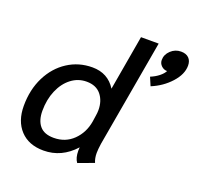

<svg xmlns="http://www.w3.org/2000/svg" viewBox="-130 -873 1045 1021"><g transform="rotate(20 393.0 -362.0)"><path d="M616 -553Q643 -564 663 -580Q683 -596 691 -612Q672 -612 658 -625.5Q644 -639 644 -658Q644 -689 668.5 -712Q693 -735 726 -735Q755 -735 770.5 -719.5Q786 -704 786 -677Q786 -628 742.5 -580Q699 -532 636 -506ZM392 -53Q392 -65 393 -72Q319 10 217 10Q133 10 85.5 -41Q38 -92 38 -178Q38 -270 74 -342Q110 -414 172.5 -454.5Q235 -495 312 -495Q400 -495 445 -423L499 -734H599L493 -129Q488 -94 488 -75Q488 -45 498 -22L409 11Q392 -12 392 -53ZM411 -225 416 -259Q419 -276 419 -292Q419 -344 391 -378.5Q363 -413 309 -413Q261 -413 222.5 -383.5Q184 -354 162 -302.5Q140 -251 140 -187Q140 -133 165.5 -102.5Q191 -72 245 -72Q311 -72 355.5 -115.5Q400 -159 411 -225Z"/></g></svg>

Font: Niramit Medium
Style: Italic
Weight: 500
Italic angle: -10°
Designer: Katatrad Aksorn Co.,Ltd.
Foundry: Cadson Demak Co.,Ltd.
Version: Version 1.000; ttfautohint (v1.6)